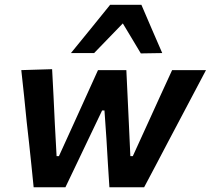

<svg xmlns="http://www.w3.org/2000/svg" viewBox="-20 -796 896 816"><path d="M123 0Q118 -47 113.5 -94Q108.5 -141 103.5 -188.5L93.5 -277.5Q88 -333 82.5 -387Q76.5 -441 70.5 -498L201.5 -502Q204.5 -447 207.5 -386.8Q210.5 -326.5 213 -271L220.5 -132.5H230.5L294.5 -273Q320 -330 345.5 -385.5Q371 -441 396.5 -498H517Q522 -387.5 527.5 -275L534 -132.5H544.5L610 -276Q635 -331 661.8 -389.8Q688.5 -448.5 711.5 -498H855.5Q796.5 -386 739 -277.5L693 -190.5Q667.5 -141.5 642.2 -93.8Q617 -46 592.5 0H445Q442 -48 438.5 -101.5Q435 -155 432.5 -203.5L424 -326.5H414L354 -201Q331 -152 306.2 -100.8Q281.5 -49.5 258 0ZM578.5 -569Q560 -600.5 540.5 -632.5Q521 -664 502 -696.5Q470.5 -664.5 440.5 -633Q410 -601.5 380 -570.5H281.5Q324 -622.5 365.2 -673.2Q406.5 -724 448 -775.5H581Q603 -724.5 625 -673Q647 -621.5 669.5 -570.5Z"/></svg>

Font: Heraclito SemiBold
Style: Italic
Weight: 600
Italic angle: -12°
Designer: Kostas Bartsokas (font) & Cristiano Sobral (main changes)
Foundry: Kostas Bartsokas (font) & Cristiano Sobral (main changes)
Version: Version 1.00;July 8, 2020;FontCreator 13.0.0.2655 64-bit